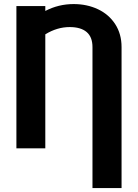

<svg xmlns="http://www.w3.org/2000/svg" viewBox="-20 -737 685 954"><path d="M439.5 197.3V-502.9Q439.5 -553.2 410.4 -577.9Q381.3 -602.5 326.2 -602.5Q263.7 -602.5 205.1 -566.4V0H61.5V-707H205.1V-682.6Q271 -716.8 345.7 -716.8Q412.1 -716.8 466.6 -691.2Q521 -665.5 552.5 -616.9Q584 -568.4 584 -502.9V197.3Z"/></svg>

Font: Pretendard JP
Style: Bold
Weight: 700
Designer: Base glyphs from Inter by Rasmus Andersson; Hangeul glyphs from Noto Sans CJK(Source Han Sans) by Jang Soo-young and Kan
Foundry: Kil Hyung-jin
Version: Version 1.309